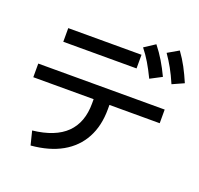

<svg xmlns="http://www.w3.org/2000/svg" viewBox="-152 -1024 1305 1256"><g transform="rotate(20 500.0 -396.0)"><path d="M162 -33Q317 -50 393.5 -125Q470 -200 470 -333V-363H50V-458H930V-363H580V-333Q580 -217 534 -132Q488 -47 400.5 2.5Q313 52 186 63ZM155 -648V-743H665V-648ZM766 -613Q739 -669 714 -711Q689 -753 658 -792L733 -841Q767 -798 794 -753Q821 -708 846 -655ZM915 -629Q891 -685 867 -728Q843 -771 815 -811L891 -855Q923 -811 947.5 -765Q972 -719 995 -665Z"/></g></svg>

Font: M PLUS 2 Thin Medium
Style: Regular
Weight: 500
Version: Version 1.001